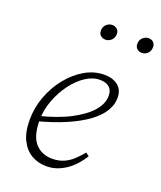

<svg xmlns="http://www.w3.org/2000/svg" viewBox="-137 -812 764 912"><g transform="rotate(20 245.0 -356.0)"><path d="M206 13Q165 13 131.5 -6Q98 -25 77.5 -65Q57 -105 57 -168Q57 -229 78.5 -286.5Q100 -344 136.5 -389.5Q173 -435 220 -462.5Q267 -490 319 -490Q361 -490 387.5 -469Q414 -448 414 -407Q414 -374 394.5 -341Q375 -308 334 -277.5Q293 -247 231 -220Q169 -193 85 -171L82 -197Q180 -221 243.5 -254.5Q307 -288 339 -325.5Q371 -363 371 -402Q371 -431 354 -445.5Q337 -460 307 -460Q271 -460 235 -436.5Q199 -413 169 -372.5Q139 -332 120.5 -282.5Q102 -233 102 -181Q102 -103 134 -66.5Q166 -30 221 -30Q251 -30 276.5 -40.5Q302 -51 323 -70.5Q344 -90 363 -113L380 -100Q364 -75 345.5 -54.5Q327 -34 305 -19Q283 -4 258.5 4.5Q234 13 206 13ZM265 -648Q251 -648 240.5 -656.5Q230 -665 230 -682Q230 -701 243 -713Q256 -725 272 -725Q287 -725 297 -716Q307 -707 307 -692Q307 -672 294 -660Q281 -648 265 -648ZM448 -648Q435 -648 424.5 -656.5Q414 -665 414 -682Q414 -701 427 -713Q440 -725 456 -725Q471 -725 480.5 -716Q490 -707 490 -692Q490 -672 477.5 -660Q465 -648 448 -648Z"/></g></svg>

Font: Source Serif 4 18pt Light
Style: Italic
Weight: 300
Italic angle: -12°
Designer: Frank Grießhammer
Foundry: Adobe Systems Incorporated
Version: Version 4.004;hotconv 1.0.116;makeotfexe 2.5.65601